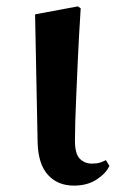

<svg xmlns="http://www.w3.org/2000/svg" viewBox="-20 -567 374 602"><path d="M212 15Q161 15 130.5 -18.5Q100 -52 98 -119L90 -522L224 -547L233 -541Q227 -446 224 -379Q221 -312 219 -265.5Q217 -219 216 -186Q215 -153 215 -126Q215 -84 230.5 -69Q246 -54 268 -54Q283 -54 293 -57Q303 -60 312 -65L323 -47Q313 -24 283.5 -4.5Q254 15 212 15Z"/></svg>

Font: Noto Serif TC
Style: Bold
Weight: 700
Designer: Ryoko NISHIZUKA 西塚涼子 (kana & ideographs); Frank Grießhammer (Latin, Greek & Cyrillic); Wenlong ZHANG 张文龙 (bopomofo); San
Foundry: Adobe
Version: Version 2.002-H1;hotconv 1.1.0;makeotfexe 2.6.0